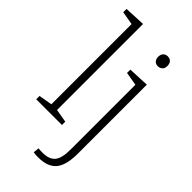

<svg xmlns="http://www.w3.org/2000/svg" viewBox="-305 -838 1145 1145"><g transform="rotate(45 267.0 -265.5)"><path d="M162 -35 154 -44 246 -28V0H29V-28L121 -44L114 -35V-727L121 -718L29 -734V-762L162 -768ZM282 237Q274 237 263.5 236.5Q253 236 242 234L246 197Q256 198 264.5 198.5Q273 199 280 199Q338 199 362 169Q386 139 386 69V-488L394 -478L301 -494V-522L434 -528V52Q434 95 427 129Q420 163 403.5 187Q387 211 357 224Q327 237 282 237ZM402 -652Q385 -652 374.5 -663Q364 -674 364 -693Q364 -714 375 -725Q386 -736 403 -736Q421 -736 431.5 -725Q442 -714 442 -693Q442 -673 430.5 -662.5Q419 -652 402 -652Z"/></g></svg>

Font: Bitter Thin Light
Style: Regular
Weight: 300
Version: Version 2.002